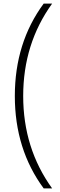

<svg xmlns="http://www.w3.org/2000/svg" viewBox="-20 -828 336 1068"><path d="M62.5 -294Q62.5 -590.5 223 -808H270Q109 -585 109 -294Q109 -3 270 220H223Q62.5 2.5 62.5 -294Z"/></svg>

Font: Encode Sans Semi Condensed ExLight
Style: Regular
Weight: 275
Width: 4
Designer: Multiple Designers
Foundry: Impallari Type
Version: Version 2.000